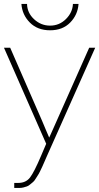

<svg xmlns="http://www.w3.org/2000/svg" viewBox="-22 -931 500 968"><path d="M85.9 -911.1H114.3Q115.2 -866.2 149.9 -834Q184.6 -801.8 230.5 -801.8Q277.3 -801.8 310.5 -835Q343.8 -868.2 345.7 -911.1H374Q370.1 -856.4 332 -817.4Q293.9 -778.3 230.5 -778.3Q167 -778.3 128.4 -817.4Q89.8 -856.4 85.9 -911.1ZM-2 -690.4H29.3L190.4 -321.3Q196.3 -307.6 208 -279.3Q219.7 -251 225.6 -238.3H226.6Q233.4 -253.9 246.1 -281.7Q258.8 -309.6 263.7 -321.3L427.7 -690.4H458L213.9 -142.6Q210.9 -135.7 202.6 -116.7Q194.3 -97.7 191.4 -91.3Q188.5 -85 180.7 -68.8Q172.9 -52.7 168.9 -47.4Q165 -42 157.7 -29.8Q150.4 -17.6 144.5 -13.2Q138.7 -8.8 130.4 -1.5Q122.1 5.9 113.8 8.8Q105.5 11.7 95.7 14.2Q85.9 16.6 74.2 16.6H49.8V-8.8H70.3Q108.4 -8.8 129.4 -36.1Q150.4 -63.5 185.5 -146.5L210.9 -206.1Z"/></svg>

Font: Gothic A1 Thin
Style: Regular
Weight: 250
Designer: HanYang I&C Co.,Ltd.
Foundry: HanYang I&C Co.,Ltd.
Version: Version 2.50